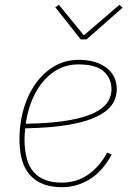

<svg xmlns="http://www.w3.org/2000/svg" viewBox="-20 -767 545 799"><path d="M237 12Q152 12 106.5 -36.5Q61 -85 61 -187Q61 -210 63 -232Q65 -254 69 -275Q83 -346 116 -400.5Q149 -455 198 -486.5Q247 -518 308 -518Q344 -518 373 -509.5Q402 -501 423 -485Q444 -469 455 -446.5Q466 -424 466 -395Q466 -376 458.5 -354.5Q451 -333 429.5 -312.5Q408 -292 366 -274.5Q324 -257 255.5 -246Q187 -235 85 -233Q84 -226 83 -211.5Q82 -197 82 -189Q82 -93 121 -50Q160 -7 237 -7Q299 -7 347 -40.5Q395 -74 426 -132L445 -124Q407 -54 353.5 -21Q300 12 237 12ZM306 -499Q250 -499 205.5 -469Q161 -439 131.5 -387.5Q102 -336 90 -269L87 -252Q200 -254 270 -267Q340 -280 378 -300.5Q416 -321 430 -345.5Q444 -370 444 -395Q444 -441 411.5 -470Q379 -499 306 -499ZM340 -603H316L210 -737L225 -747L329 -620L477 -747L490 -735Z"/></svg>

Font: IBM Plex Sans Thin
Style: Italic
Weight: 250
Italic angle: -11.31°
Designer: Mike Abbink, Paul van der Laan, Pieter van Rosmalen
Foundry: Bold Monday
Version: Version 3.201